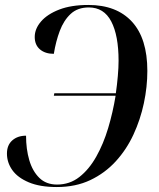

<svg xmlns="http://www.w3.org/2000/svg" viewBox="-20 -744 642 774"><path d="M209 10Q141 10 96 -9Q51 -28 29.5 -58.5Q8 -89 8 -125Q8 -159 29.5 -178Q51 -197 85 -197Q85 -143 98 -98.5Q111 -54 138.5 -27Q166 0 210 0Q261 0 300 -30.5Q339 -61 368 -112.5Q397 -164 416 -227.5Q435 -291 446 -358H197L199 -368H447Q452 -403 455 -437.5Q458 -472 458 -499Q458 -601 428.5 -657.5Q399 -714 338 -714Q293 -714 265 -688Q237 -662 221 -619.5Q205 -577 197 -527Q162 -527 141 -545Q120 -563 120 -595Q120 -628 145.5 -657.5Q171 -687 219 -705.5Q267 -724 336 -724Q450 -724 512 -656.5Q574 -589 574 -458Q574 -394 560 -328Q546 -262 518 -201.5Q490 -141 446.5 -93.5Q403 -46 344 -18Q285 10 209 10Z"/></svg>

Font: Noto Serif Display SemiCondensed Medium
Style: Italic
Weight: 500
Width: 4
Italic angle: -12°
Designer: Monotype Design Team
Foundry: Monotype Imaging Inc.
Version: Version 2.009